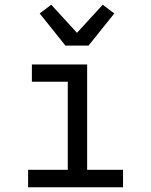

<svg xmlns="http://www.w3.org/2000/svg" viewBox="-20 -793 640 813"><path d="M99 0V-74H267V-447H115V-520H349V-74H501V0ZM257 -600 148 -736 197 -773 306 -654 415 -773 464 -736 355 -600Z"/></svg>

Font: Iosevka HT Extended
Style: Regular
Weight: 400
Width: 7
Monospace: yes
Designer: Belleve Invis
Foundry: Belleve Invis
Version: Version 32.3.0; ttfautohint (v1.8.4)